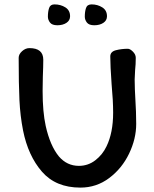

<svg xmlns="http://www.w3.org/2000/svg" viewBox="-20 -852 703 874"><path d="M299 -778Q299 -759 282.5 -748Q266 -737 241 -737Q217 -737 207.5 -749.5Q198 -762 198 -776Q198 -799 203.5 -815.5Q209 -832 228 -832Q256 -832 277.5 -818.5Q299 -805 299 -778ZM467 -778Q467 -759 450.5 -748Q434 -737 409 -737Q385 -737 375.5 -749.5Q366 -762 366 -776Q366 -799 371.5 -815.5Q377 -832 397 -832Q424 -832 445.5 -818.5Q467 -805 467 -778ZM175 -503 174 -438Q174 -343 188 -279Q208 -189 248 -140Q285 -97 339 -97Q381 -97 414 -122.5Q447 -148 465 -186Q495 -248 495 -339Q495 -394 488 -469Q482 -553 482 -595Q482 -617 508 -623.5Q534 -630 562 -630Q572 -630 585 -617Q598 -604 598 -589Q598 -559 595 -532Q593 -502 593 -490Q593 -452 597 -384Q598 -367 599 -343Q600 -319 600 -288Q600 -220 567.5 -152.5Q535 -85 477 -41.5Q419 2 346 2Q234 2 171 -70.5Q108 -143 85 -258Q72 -324 68.5 -396Q65 -468 65 -589Q65 -605 80.5 -619Q96 -633 114 -633Q177 -633 177 -580Q177 -551 175 -503Z"/></svg>

Font: Itim
Style: Regular
Weight: 400
Designer: Suppakit Chalermlarp
Version: Version 1.002g